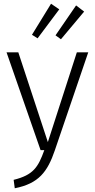

<svg xmlns="http://www.w3.org/2000/svg" viewBox="-20 -803 508 1027"><path d="M253 -783 151 -617 181 -598 297 -753ZM387 -774 277 -614 306 -593 430 -741ZM452 -523H391L236 -43L78 -523H15L197 0H217C184 92 158 133 53 159L59 204C187 179 234 116 273 2Z"/></svg>

Font: FiraGO Light
Style: Regular
Weight: 300
Designer: bBox Type
Foundry: bBox Type GmbH
Version: Version 1.001;PS 001.001;hotconv 1.0.88;makeotf.lib2.5.64775